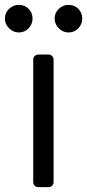

<svg xmlns="http://www.w3.org/2000/svg" viewBox="-60 -770 358 790"><path d="M76.7 -21V-524.9Q76.7 -533.4 82.7 -539.4Q88.8 -545.5 97.7 -545.5H139.9Q148.4 -545.5 154.5 -539.4Q160.5 -533.4 160.5 -524.9V-21Q160.5 -12.1 154.5 -6Q148.4 0 139.9 0H97.7Q88.8 0 82.7 -6Q76.7 -12.1 76.7 -21ZM-39.8 -693.2Q-39.8 -717.7 -22.5 -733.8Q-5.3 -750 17 -750Q41.5 -750 57.7 -733.8Q73.9 -717.7 73.9 -693.2Q73.9 -670.8 57.7 -653.6Q41.5 -636.4 17 -636.4Q-5.3 -636.4 -22.5 -653.6Q-39.8 -670.8 -39.8 -693.2ZM164.8 -693.2Q164.8 -717.7 182 -733.8Q199.2 -750 221.6 -750Q246.1 -750 262.3 -733.8Q278.4 -717.7 278.4 -693.2Q278.4 -670.8 262.3 -653.6Q246.1 -636.4 221.6 -636.4Q199.2 -636.4 182 -653.6Q164.8 -670.8 164.8 -693.2Z"/></svg>

Font: DeltaSans
Style: Regular
Weight: 400
Designer: Rasmus Andersson
Foundry: rsms
Version: Version 3.012